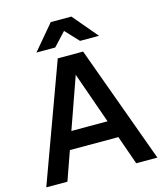

<svg xmlns="http://www.w3.org/2000/svg" viewBox="-131 -1008 937 1105"><g transform="rotate(-15 337.5 -456.0)"><path d="M6 0 262 -700H413L668 0H542L329 -606H346L132 0ZM118 -172 158 -276H518L559 -172ZM152 -764 277 -912H400L525 -764H412L304 -879H371L264 -764Z"/></g></svg>

Font: SUSE Thin SemiBold
Style: Regular
Weight: 600
Version: Version 1.000